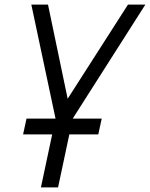

<svg xmlns="http://www.w3.org/2000/svg" viewBox="-20 -638 656 840"><path d="M81 -50 96 -119H425L410 -50ZM159 182 223 -119 117 -618H190L276 -206L540 -618H616L298 -119L234 182Z"/></svg>

Font: Victor Mono
Style: Italic
Weight: 400
Italic angle: -12°
Monospace: yes
Designer: Rune Bjørnerås
Version: Version 1.561;gftools[0.9.30]